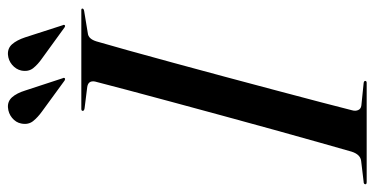

<svg xmlns="http://www.w3.org/2000/svg" viewBox="-252 -676 920 471"><g transform="rotate(-90 207.5 -440.0)"><path d="M173 -36Q170.5 -27.5 173.5 -20.8Q176.5 -14 185 -13L239 -7.5Q245 -7 245 -3.5Q245 0 240 0H-3Q-8.5 0 -8.5 -3Q-8.5 -7.5 -2 -7.5L48 -13.5Q64.5 -15 71.5 -37Q80 -66.5 94 -116.2Q108 -166 125 -227Q142 -288 159.5 -352.8Q177 -417.5 193.5 -478.2Q210 -539 223 -588.2Q236 -637.5 243.5 -666.5Q246.5 -683 230 -685.5L178 -692Q171.5 -693 171.5 -696.5Q171.5 -700 176.5 -700H418.5Q422.5 -700 422.5 -697.5Q422.5 -694 416 -693L361.5 -684Q348 -682.5 342 -663Q333.5 -634 319.8 -584.8Q306 -535.5 289.5 -474.5Q273 -413.5 255.5 -348.8Q238 -284 222 -223.2Q206 -162.5 193 -113.5Q180 -64.5 173 -36ZM221.5 -837.5 251.5 -746Q253.5 -742.5 251.5 -740.5Q249.5 -739 246 -741L170 -796.5Q156 -806.5 146.5 -818.2Q137 -830 140.5 -847.5Q143 -860.5 154.2 -869.8Q165.5 -879 180 -880Q195 -881 205 -869.8Q215 -858.5 221.5 -837.5ZM352 -837.5 381.5 -746Q383.5 -742.5 381.5 -740.5Q379.5 -739 376.5 -741L300 -796.5Q285.5 -806.5 276.2 -818.2Q267 -830 270.5 -847.5Q273.5 -860.5 284.5 -869.8Q295.5 -879 309.5 -880Q325 -881 335 -869.8Q345 -858.5 352 -837.5Z"/></g></svg>

Font: Fraunces 144pt S000
Style: Italic
Weight: 400
Italic angle: -16°
Version: Version 1.000; ttfautohint (v1.8.3)